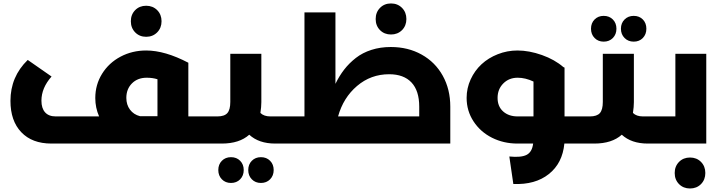

<svg xmlns="http://www.w3.org/2000/svg" viewBox="-20 -824 4138 1102"><path d="M882.1 -638.2Q856.9 -612.8 818.8 -612.8Q780.8 -612.8 755.9 -638.2Q731 -663.6 731 -702.1Q731 -740.7 755.9 -765.9Q780.8 -791 818.8 -791Q856.9 -791 882.1 -765.9Q907.2 -740.7 907.2 -702.1Q907.2 -663.6 882.1 -638.2ZM1175.8 -155.8Q1195.8 -155.8 1195.8 -79.1Q1195.8 0 1175.8 0H274.9Q164.1 0 102.1 -65.2Q40 -130.4 40 -245.1Q40 -383.8 139.2 -480L275.9 -384.8Q217.8 -319.3 217.8 -246.1Q217.8 -202.6 238.8 -179.2Q259.8 -155.8 299.8 -155.8H548.8Q526.9 -205.6 526.9 -261.2Q526.9 -337.9 565.9 -400.6Q605 -463.4 671.9 -498.8Q738.8 -534.2 818.8 -534.2Q926.8 -534.2 1061 -463.9V-155.8ZM705.1 -262.2Q705.1 -222.7 726.1 -194.6Q747.1 -166.5 783.2 -157.2H883.8V-369.1Q856 -377.9 821.8 -377.9Q770 -377.9 737.5 -345.5Q705.1 -313 705.1 -262.2Z M1611.8 -155.8Q1631.8 -155.8 1631.8 -79.1Q1631.8 0 1611.8 0H1559.6Q1465.8 0 1410.6 -50.8Q1354 0 1252.9 0H1175.8Q1155.8 0 1155.8 -79.1Q1155.8 -155.8 1175.8 -155.8H1227.5Q1268.1 -155.8 1284.9 -175Q1301.8 -194.3 1301.8 -238.8V-515.1H1480V-237.8Q1480 -210.9 1474.6 -175.8Q1494.6 -155.8 1531.7 -155.8ZM1305.7 78.1Q1337.9 78.1 1358.4 98.9Q1378.9 119.6 1378.9 151.9Q1378.9 184.1 1358.4 205.1Q1337.9 226.1 1305.7 226.1Q1273.9 226.1 1253.4 205.1Q1232.9 184.1 1232.9 151.9Q1232.9 119.6 1253.4 98.9Q1273.9 78.1 1305.7 78.1ZM1477.5 78.1Q1509.8 78.1 1530.3 98.9Q1550.8 119.6 1550.8 151.9Q1550.8 184.1 1530.3 205.1Q1509.8 226.1 1477.5 226.1Q1445.8 226.1 1425.3 205.1Q1404.8 184.1 1404.8 151.9Q1404.8 119.6 1425.3 98.9Q1445.8 78.1 1477.5 78.1Z M2287.4 -651.1Q2262.2 -626 2224.1 -626Q2186 -626 2161.1 -651.1Q2136.2 -676.3 2136.2 -714.8Q2136.2 -753.4 2161.1 -778.8Q2186 -804.2 2224.1 -804.2Q2262.2 -804.2 2287.4 -778.8Q2312.5 -753.4 2312.5 -714.8Q2312.5 -676.3 2287.4 -651.1ZM2223.1 -554.2Q2322.3 -554.2 2400.1 -510.7Q2478 -467.3 2521.2 -389.4Q2564.5 -311.5 2564.5 -211.9V0H1611.3Q1591.3 0 1591.3 -79.1Q1591.3 -155.8 1611.3 -155.8H1727.5V-752.9H1905.3V-342.8Q1927.2 -388.2 1955.6 -424.8Q1983.9 -461.4 2022.5 -491.5Q2061 -521.5 2112.1 -537.8Q2163.1 -554.2 2223.1 -554.2ZM1920.4 -155.8H2386.2V-211.9Q2386.2 -303.2 2341.8 -350.6Q2297.4 -397.9 2213.4 -397.9Q2108.4 -397.9 2029.3 -330.6Q1950.2 -263.2 1920.4 -155.8Z M3314 -155.8Q3334 -155.8 3334 -79.1Q3334 0 3314 0H3219.2Q3208.5 112.8 3130.1 175Q3051.8 237.3 2926.3 231.9L2903.3 74.2Q2971.2 81.1 3002.7 64.7Q3034.2 48.3 3040 0H2950.2Q2870.6 0 2804 -33.4Q2737.3 -66.9 2697.8 -127.4Q2658.2 -188 2658.2 -262.2Q2658.2 -317.9 2681.4 -368.4Q2704.6 -418.9 2743.9 -455.3Q2783.2 -491.7 2837.2 -512.9Q2891.1 -534.2 2950.2 -534.2Q3017.1 -534.2 3090.6 -508.1Q3164.1 -481.9 3213.4 -439L3220.2 -436V-155.8ZM2835.9 -262.2Q2835.9 -212.9 2867.9 -184.3Q2899.9 -155.8 2951.2 -155.8H3042V-356Q2995.6 -377.9 2951.2 -377.9Q2901.4 -377.9 2868.7 -345Q2835.9 -312 2835.9 -262.2Z M3444.8 -585Q3413.1 -585 3392.6 -606Q3372.1 -627 3372.1 -659.2Q3372.1 -691.4 3392.6 -712.2Q3413.1 -732.9 3444.8 -732.9Q3477.1 -732.9 3497.6 -712.2Q3518.1 -691.4 3518.1 -659.2Q3518.1 -627 3497.6 -606Q3477.1 -585 3444.8 -585ZM3617.2 -585Q3585.4 -585 3564.7 -606Q3543.9 -627 3543.9 -659.2Q3543.9 -691.4 3564.7 -712.2Q3585.4 -732.9 3617.2 -732.9Q3649.4 -732.9 3669.7 -712.2Q3689.9 -691.4 3689.9 -659.2Q3689.9 -627 3669.7 -606Q3649.4 -585 3617.2 -585ZM3750 -155.8Q3770 -155.8 3770 -79.1Q3770 0 3750 0H3697.8Q3604 0 3548.8 -50.8Q3492.2 0 3391.1 0H3314Q3293.9 0 3293.9 -79.1Q3293.9 -155.8 3314 -155.8H3365.7Q3406.2 -155.8 3423.1 -175Q3439.9 -194.3 3439.9 -238.8V-515.1H3618.2V-237.8Q3618.2 -210.9 3612.8 -175.8Q3632.8 -155.8 3669.9 -155.8Z M3856.4 -515.1H4033.7V0H3749.5Q3729.5 0 3729.5 -79.1Q3729.5 -155.8 3749.5 -155.8H3856.4ZM3877.4 105.2Q3902.3 80.1 3940.4 80.1Q3978.5 80.1 4003.4 105.2Q4028.3 130.4 4028.3 168.9Q4028.3 207.5 4003.4 232.7Q3978.5 257.8 3940.4 257.8Q3902.3 257.8 3877.4 232.7Q3852.5 207.5 3852.5 168.9Q3852.5 130.4 3877.4 105.2Z"/></svg>

Font: Montserrat-Arabic
Style: Bold
Weight: 700
Designer: Mohamed Gaber
Foundry: Kief Type Foundry
Version: Version 5.008;PS 005.008;hotconv 1.0.88;makeotf.lib2.5.64775